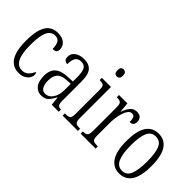

<svg xmlns="http://www.w3.org/2000/svg" viewBox="-27 -1314 1890 1890"><g transform="rotate(45 918.0 -368.5)"><path d="M216 10Q166 10 127.5 -16.5Q89 -43 67 -103.5Q45 -164 45 -264Q45 -372 66.5 -433Q88 -494 126 -519Q164 -544 213 -544Q275 -544 309 -515.5Q343 -487 343 -441Q343 -414 329 -404Q315 -394 288 -394Q288 -445 272 -475.5Q256 -506 213 -506Q181 -506 156.5 -485Q132 -464 118.5 -411.5Q105 -359 105 -265Q105 -146 134.5 -88.5Q164 -31 223 -31Q266 -31 292.5 -58.5Q319 -86 332 -119Q338 -114 341 -106.5Q344 -99 344 -86Q344 -66 330.5 -44Q317 -22 288.5 -6Q260 10 216 10Z M530 10Q480 10 447 -29Q414 -68 414 -148Q414 -227 458 -265Q502 -303 592 -306L656 -309V-372Q656 -439 639.5 -472.5Q623 -506 577 -506Q532 -506 514 -476.5Q496 -447 496 -391Q446 -391 446 -445Q446 -489 482.5 -516.5Q519 -544 581 -544Q648 -544 682 -504.5Q716 -465 716 -369V-108Q716 -60 727 -45.5Q738 -31 765 -31H768V0H670L661 -89H657Q635 -46 608.5 -18Q582 10 530 10ZM546 -30Q596 -30 626.5 -76Q657 -122 657 -191V-278L603 -275Q533 -271 504.5 -238Q476 -205 476 -145Q476 -93 493 -61.5Q510 -30 546 -30Z M925 -649Q909 -649 898.5 -659.5Q888 -670 888 -698Q888 -726 898.5 -736.5Q909 -747 925 -747Q941 -747 952.5 -736.5Q964 -726 964 -698Q964 -670 952.5 -659.5Q941 -649 925 -649ZM822 0V-31H835Q871 -31 885.5 -43.5Q900 -56 900 -104V-430Q900 -479 887.5 -492Q875 -505 840 -505H832V-536H959V-106Q959 -57 973 -44Q987 -31 1024 -31H1035V0Z M1073 0V-31H1075Q1110 -31 1125 -43Q1140 -55 1140 -105V-433Q1140 -481 1125 -493Q1110 -505 1074 -505H1071V-536H1188L1197 -431H1199Q1209 -460 1223.5 -486Q1238 -512 1259.5 -528.5Q1281 -545 1314 -545Q1351 -545 1368.5 -525.5Q1386 -506 1386 -476Q1386 -452 1373.5 -437Q1361 -422 1333 -422Q1333 -457 1325.5 -478Q1318 -499 1290 -499Q1267 -499 1250.5 -478.5Q1234 -458 1223 -424.5Q1212 -391 1206.5 -352Q1201 -313 1201 -275V-103Q1201 -54 1215.5 -42.5Q1230 -31 1265 -31H1281V0Z M1616 10Q1534 10 1488 -58Q1442 -126 1442 -268Q1442 -544 1619 -544Q1703 -544 1747.5 -475.5Q1792 -407 1792 -268Q1792 -125 1747 -57.5Q1702 10 1616 10ZM1618 -29Q1680 -29 1705 -90Q1730 -151 1730 -268Q1730 -386 1705 -445Q1680 -504 1617 -504Q1554 -504 1528.5 -445Q1503 -386 1503 -268Q1503 -150 1530 -89.5Q1557 -29 1618 -29Z"/></g></svg>

Font: Noto Serif Tamil ExtraCondensed Light
Style: Regular
Weight: 300
Width: 2
Designer: Indian Type Foundry, Tom Grace, and the Monotype Design Team
Foundry: Monotype Imaging Inc.
Version: Version 2.004; ttfautohint (v1.8.4.7-5d5b)